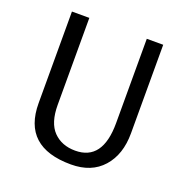

<svg xmlns="http://www.w3.org/2000/svg" viewBox="-124 -793 888 917"><g transform="rotate(20 320.0 -335.0)"><path d="M332.5 8.8Q87.9 8.8 87.9 -213.9V-679.2H176.3V-237.3Q176.3 -146 218.3 -103Q260.3 -60.1 329.1 -60.1Q468.3 -60.1 468.3 -250.5V-679.2H551.8V-229Q551.8 -121.1 494.1 -56.2Q436.5 8.8 332.5 8.8Z"/></g></svg>

Font: Molengo
Style: Regular
Weight: 400
Designer: moyogo
Foundry: moyogo
Version: Version 0.11; ttfautohint (v0.8) -G 32 -r 16 -x